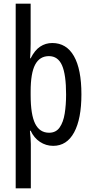

<svg xmlns="http://www.w3.org/2000/svg" viewBox="-20 -780 502 1040"><path d="M421 -269Q421 -136 381.5 -63Q342 10 268 10Q229 10 196.5 -11.5Q164 -33 146 -72H142Q144 -51 145.5 -33Q147 -15 147 0V240H65V-760H146V-544Q146 -505 143 -464H146Q168 -508 197.5 -527.5Q227 -547 263 -547Q340 -547 380.5 -476Q421 -405 421 -269ZM338 -268Q338 -376 316 -426Q294 -476 245 -476Q195 -476 170.5 -430Q146 -384 146 -285V-265Q146 -159 170.5 -110Q195 -61 246 -61Q283 -61 303 -89.5Q323 -118 330.5 -165Q338 -212 338 -268Z"/></svg>

Font: Noto Sans Khmer ExtraCondensed
Style: Regular
Weight: 400
Width: 2
Designer: Danh Hong and the Monotype Design Team
Foundry: Monotype Imaging Inc.
Version: Version 2.004; ttfautohint (v1.8.4.7-5d5b)